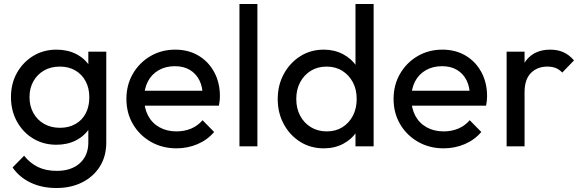

<svg xmlns="http://www.w3.org/2000/svg" viewBox="-20 -734 2914 963"><path d="M263 209Q190 209 133.5 182Q77 155 43 106L101 47Q130 84 170 103.5Q210 123 265 123Q338 123 380.5 84.5Q423 46 423 -19V-137L439 -244L423 -350V-475H513V-19Q513 49 481.5 100Q450 151 393.5 180Q337 209 263 209ZM263 -8Q198 -8 146.5 -39Q95 -70 65 -124.5Q35 -179 35 -247Q35 -315 65 -368.5Q95 -422 146.5 -453.5Q198 -485 263 -485Q319 -485 362 -463Q405 -441 430.5 -401.5Q456 -362 458 -309V-183Q455 -131 429.5 -91.5Q404 -52 361 -30Q318 -8 263 -8ZM281 -93Q325 -93 358.5 -112Q392 -131 410 -165.5Q428 -200 428 -246Q428 -292 409.5 -326.5Q391 -361 358 -380.5Q325 -400 280 -400Q235 -400 201 -380.5Q167 -361 147.5 -326.5Q128 -292 128 -247Q128 -202 147.5 -167Q167 -132 201.5 -112.5Q236 -93 281 -93Z M865 10Q794 10 737 -22.5Q680 -55 647 -111Q614 -167 614 -238Q614 -308 646.5 -364Q679 -420 734.5 -452.5Q790 -485 859 -485Q925 -485 975.5 -455Q1026 -425 1054.5 -372Q1083 -319 1083 -252Q1083 -242 1082 -230.5Q1081 -219 1078 -204H677V-279H1030L997 -250Q997 -298 980 -331.5Q963 -365 932 -383.5Q901 -402 857 -402Q811 -402 776 -382Q741 -362 722 -326Q703 -290 703 -241Q703 -191 723 -153.5Q743 -116 780 -95.5Q817 -75 865 -75Q905 -75 938.5 -89Q972 -103 996 -131L1054 -72Q1020 -32 970.5 -11Q921 10 865 10Z M1181 0V-714H1271V0Z M1604 10Q1538 10 1486 -22.5Q1434 -55 1403.5 -111Q1373 -167 1373 -237Q1373 -307 1403.5 -363Q1434 -419 1486 -452Q1538 -485 1604 -485Q1657 -485 1700 -462.5Q1743 -440 1769.5 -400.5Q1796 -361 1799 -309V-166Q1796 -115 1770 -75Q1744 -35 1701 -12.5Q1658 10 1604 10ZM1619 -75Q1664 -75 1697.5 -96Q1731 -117 1750 -153.5Q1769 -190 1769 -237Q1769 -286 1749.5 -322Q1730 -358 1696.5 -379Q1663 -400 1618 -400Q1573 -400 1539 -379Q1505 -358 1485.5 -321.5Q1466 -285 1466 -238Q1466 -190 1485.5 -153.5Q1505 -117 1539.5 -96Q1574 -75 1619 -75ZM1854 0H1763V-128L1780 -244L1763 -359V-714H1854Z M2205 10Q2134 10 2077 -22.5Q2020 -55 1987 -111Q1954 -167 1954 -238Q1954 -308 1986.5 -364Q2019 -420 2074.5 -452.5Q2130 -485 2199 -485Q2265 -485 2315.5 -455Q2366 -425 2394.5 -372Q2423 -319 2423 -252Q2423 -242 2422 -230.5Q2421 -219 2418 -204H2017V-279H2370L2337 -250Q2337 -298 2320 -331.5Q2303 -365 2272 -383.5Q2241 -402 2197 -402Q2151 -402 2116 -382Q2081 -362 2062 -326Q2043 -290 2043 -241Q2043 -191 2063 -153.5Q2083 -116 2120 -95.5Q2157 -75 2205 -75Q2245 -75 2278.5 -89Q2312 -103 2336 -131L2394 -72Q2360 -32 2310.5 -11Q2261 10 2205 10Z M2521 0V-475H2611V0ZM2611 -271 2577 -286Q2577 -377 2619 -431Q2661 -485 2740 -485Q2776 -485 2805 -472.5Q2834 -460 2859 -431L2800 -370Q2785 -386 2767 -393Q2749 -400 2725 -400Q2675 -400 2643 -368Q2611 -336 2611 -271Z"/></svg>

Font: Outfit Thin
Style: Regular
Weight: 400
Version: Version 1.100;gftools[0.9.27]